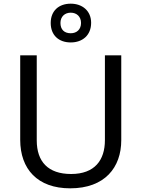

<svg xmlns="http://www.w3.org/2000/svg" viewBox="-20 -1015 771 1045"><path d="M365 -784C429 -784 476 -823 476 -891C476 -956 428 -995 365 -995C300 -995 256 -956 256 -890C256 -823 300 -784 365 -784ZM365 -834C329 -834 309 -855 309 -890C309 -925 333 -946 365 -946C397 -946 421 -925 421 -890C421 -855 398 -834 365 -834ZM640 -252V-714H551V-252C551 -144 496 -68 367 -68C242 -68 180 -135 180 -251V-714H90V-254C90 -95 184 10 362 10C551 10 640 -104 640 -252Z"/></svg>

Font: Noto Sans Mahajani
Style: Regular
Weight: 400
Designer: Monotype Design Team
Foundry: Monotype Imaging Inc.
Version: Version 2.003